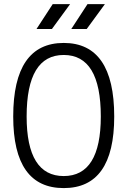

<svg xmlns="http://www.w3.org/2000/svg" viewBox="-20 -914 626 943"><path d="M293 9.8C457.5 9.8 541 -106.4 541 -341.8C541 -583 457.5 -703.1 293 -703.1C128.4 -703.1 44.9 -583 44.9 -341.8C44.9 -106.4 128.4 9.8 293 9.8ZM293 -49.3C171.9 -49.3 110.8 -147 110.8 -341.8C110.8 -543.9 171.9 -644 293 -644C414.1 -644 475.1 -543.9 475.1 -341.8C475.1 -147 414.1 -49.3 293 -49.3ZM159.2 -771.5H234.9L324.2 -893.6H238.8ZM330.1 -771.5H405.8L495.1 -893.6H409.7Z"/></svg>

Font: Cascadia Code Light
Style: Regular
Weight: 300
Monospace: yes
Designer: Aaron Bell
Foundry: Saja Typeworks
Version: Version 2404.023